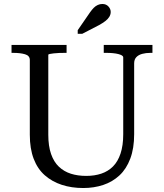

<svg xmlns="http://www.w3.org/2000/svg" viewBox="-20 -936 825 966"><path d="M223 -258Q223 -201 237 -161Q251 -121 276.5 -97Q302 -73 336.5 -62Q371 -51 414 -51Q456 -51 490 -62.5Q524 -74 548.5 -98.5Q573 -123 586.5 -163.5Q600 -204 600 -261V-647Q600 -653 593.5 -657Q587 -661 575.5 -664Q564 -667 548.5 -668.5Q533 -670 517 -670H502V-710H747V-670H736Q714 -670 695.5 -665Q677 -660 666 -648.5Q655 -637 655 -617V-261Q655 -190 635.5 -138Q616 -86 581 -53.5Q546 -21 499.5 -5.5Q453 10 399 10Q340 10 291 -6Q242 -22 205.5 -54Q169 -86 149.5 -137Q130 -188 130 -258V-634Q130 -656 106 -663Q82 -670 47 -670H38V-710H315V-670H306Q292 -670 277.5 -669.5Q263 -669 250.5 -667.5Q238 -666 230.5 -664.5Q223 -663 223 -660ZM433 -874 371 -784V-766H394L479 -810Q497 -820 510 -830Q523 -840 530 -851.5Q537 -863 537 -876Q537 -891 525.5 -903.5Q514 -916 495 -916Q483 -916 472 -911Q461 -906 452 -897Q443 -888 433 -874Z"/></svg>

Font: Roboto Serif 72pt
Style: Regular
Weight: 400
Designer: Greg Gazdowicz
Foundry: Commercial Type
Version: Version 1.008